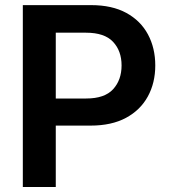

<svg xmlns="http://www.w3.org/2000/svg" viewBox="-20 -748 684 768"><path d="M71.3 0V-727.5H344.7Q428.2 -727.5 485.4 -696.3Q542.5 -665 571.8 -610.4Q601.1 -555.7 601.1 -486.3Q601.1 -416.5 571.3 -362.1Q541.5 -307.6 483.9 -276.6Q426.3 -245.6 342.3 -245.6H203.1V0ZM203.1 -354H324.7Q398.4 -354 432.4 -391.1Q466.3 -428.2 466.3 -486.3Q466.3 -544.4 432.1 -580.8Q397.9 -617.2 324.2 -617.2H203.1Z"/></svg>

Font: Inter Semi Bold
Style: Regular
Weight: 600
Designer: Rasmus Andersson
Foundry: rsms
Version: Version 4.000;git-e0f93cc